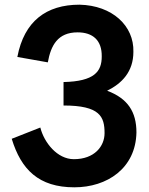

<svg xmlns="http://www.w3.org/2000/svg" viewBox="-20 -780 636 819"><path d="M319 -760C178 -760 83 -690 54 -537C98 -530 141 -521 184 -514C197 -586 226 -642 311 -642C376 -642 415 -608 414 -539C414 -475 383 -433 251 -430V-330C407 -330 426 -282 426 -212C426 -156 383 -101 295 -101C224 -101 168 -172 152 -236L30 -188C70 -57 145 19 297 19C437 19 559 -62 562 -215C562 -303 525 -360 437 -393C500 -424 549 -474 549 -559C552 -670 459 -757 319 -760Z"/></svg>

Font: Spoqa Han Sans Neo Bold
Style: Bold
Weight: 700
Designer: [Spoqa Han Sans Neo] Dong-huui Kim  Younghwa Kang  Yujin Lee  [Noto Sans] Ryoko NISHIZUKA  (kana & ideographs); Paul D. 
Foundry: Spoqa (http://www.spoqa-han-sans.com)
Version: Version 1.100;hotconv 1.0.109;makeotfexe 2.5.65596